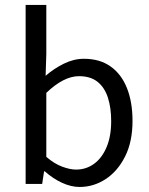

<svg xmlns="http://www.w3.org/2000/svg" viewBox="-20 -732 593 764"><path d="M296.8 12Q263.2 12 227.1 -4.5Q191 -21 158.2 -50.2H155.4L147.8 0H82V-712.4H164.3V-517.6L161.5 -430.4Q195.1 -459.5 234.4 -478.8Q273.7 -498.1 314.2 -498.1Q377 -498.1 420.1 -467.5Q463.1 -437 485.2 -381.4Q507.3 -325.9 507.3 -250.8Q507.3 -167.9 477.7 -109.2Q448 -50.4 400.2 -19.2Q352.3 12 296.8 12ZM282.6 -57.2Q322.8 -57.2 354.4 -80.3Q385.9 -103.3 404.1 -146.5Q422.4 -189.7 422.4 -249.7Q422.4 -303.3 409.3 -343.7Q396.2 -384 368.1 -406.5Q340 -428.9 294.2 -428.9Q263.8 -428.9 231.4 -412.3Q199 -395.8 164.3 -362.5V-107.8Q196.3 -80.2 227.7 -68.7Q259 -57.2 282.6 -57.2Z"/></svg>

Font: Source Sans 3 Variable
Style: Regular
Weight: 200
Designer: Paul D. Hunt
Foundry: Adobe Systems Incorporated
Version: Version 3.026